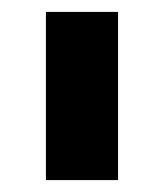

<svg xmlns="http://www.w3.org/2000/svg" viewBox="-20 -720 275 322"><path d="M57 -418V-700H178V-418Z"/></svg>

Font: SUSE Thin
Style: Bold
Weight: 700
Version: Version 1.000